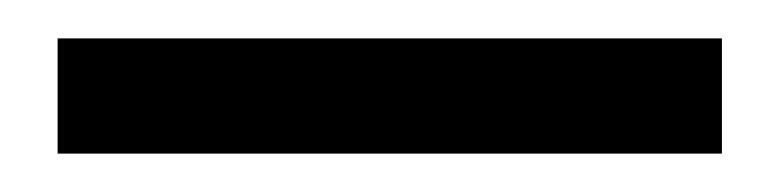

<svg xmlns="http://www.w3.org/2000/svg" viewBox="-20 170 406 100"><path d="M356 190V250H10V190Z"/></svg>

Font: Mukta Mahee
Style: Regular
Weight: 400
Designer: Shuchita Grover, Noopur Datye, Girish Dalvi, Yashodeep Gholap
Foundry: Ek Type
Version: Version 2.538;PS 1.000;hotconv 16.6.51;makeotf.lib2.5.65220;